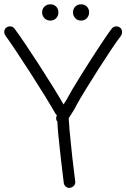

<svg xmlns="http://www.w3.org/2000/svg" viewBox="-60 -872 599 910"><path d="M507.8 -742.2Q518.6 -734.4 518.6 -719.7Q518.6 -710 513.7 -703.1Q495.1 -678.7 466.3 -635.7Q437.5 -592.8 406.7 -544.4Q376 -496.1 347.7 -450.2Q319.3 -404.3 302.7 -374Q297.9 -363.3 288.6 -348.1Q279.3 -333 265.6 -311.5Q266.6 -288.1 269.5 -256.8Q272.5 -225.6 275.9 -192.4Q279.3 -159.2 282.7 -127Q286.1 -94.7 289.6 -68.8Q293 -43 294.9 -26.4Q296.9 -9.8 296.9 -8.8Q296.9 2 289.6 9.3Q282.2 16.6 269.5 18.6Q258.8 18.6 251.5 12.2Q244.1 5.9 242.2 -4.9Q242.2 -6.8 240.2 -22.5Q238.3 -38.1 235.4 -62Q232.4 -85.9 229 -116.2Q225.6 -146.5 222.2 -177.7Q218.8 -209 215.8 -239.7Q212.9 -270.5 211.9 -295.9Q206.1 -301.8 206.1 -311.5Q206.1 -320.3 210 -325.2Q207 -327.1 203.1 -333Q186.5 -362.3 154.8 -414.1Q123 -465.8 86.9 -522Q50.8 -578.1 17.6 -627.9Q-15.6 -677.7 -34.2 -703.1Q-40 -711.9 -40 -719.7Q-40 -733.4 -29.3 -742.2Q-21.5 -747.1 -12.7 -747.1Q-6.8 -747.1 -1 -744.6Q4.9 -742.2 8.8 -736.3Q27.3 -711.9 58.6 -665.5Q89.8 -619.1 124 -566.4Q158.2 -513.7 189.9 -462.4Q221.7 -411.1 241.2 -377Q250 -391.6 255.9 -400.4Q265.6 -418.9 281.7 -446.3Q297.9 -473.6 317.4 -504.9Q336.9 -536.1 357.9 -569.3Q378.9 -602.5 399.4 -633.8Q419.9 -665 438 -691.9Q456.1 -718.8 469.7 -736.3Q477.5 -747.1 492.2 -747.1Q500 -747.1 507.8 -742.2ZM178.7 -851.6Q195.3 -851.6 206.1 -840.8Q216.8 -830.1 216.8 -813.5Q216.8 -796.9 206.1 -785.6Q195.3 -774.4 178.7 -774.4Q162.1 -774.4 150.9 -785.6Q139.6 -796.9 139.6 -813.5Q139.6 -830.1 150.9 -840.8Q162.1 -851.6 178.7 -851.6ZM324.2 -851.6Q340.8 -851.6 351.6 -840.8Q362.3 -830.1 362.3 -813.5Q362.3 -796.9 351.6 -785.6Q340.8 -774.4 324.2 -774.4Q307.6 -774.4 296.9 -785.6Q286.1 -796.9 286.1 -813.5Q286.1 -830.1 296.9 -840.8Q307.6 -851.6 324.2 -851.6Z"/></svg>

Font: Coming Soon
Style: Regular
Weight: 400
Designer: Dathan Boardman
Foundry: Open Window
Version: Version 1.002